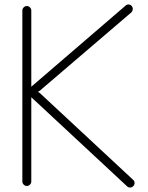

<svg xmlns="http://www.w3.org/2000/svg" viewBox="-20 -831 662 859"><path d="M575 -27Q582 -22 582 -12Q582 -4 576 2Q570 8 562 8Q554 8 549 3L120 -396V-19Q120 -11 114 -5Q108 1 100 1Q92 1 86 -5Q80 -11 80 -19V-784Q80 -792 86 -798Q92 -804 100 -804Q108 -804 114 -798Q120 -792 120 -784V-443L542 -806Q547 -811 555 -811Q563 -811 568.5 -805Q574 -799 574 -791Q574 -782 567 -775L159 -426Q150 -420 150 -420L159 -414Z"/></svg>

Font: Tsukimi Rounded Light
Style: Regular
Weight: 300
Designer: Takashi Funayama
Foundry: Takashi Funayama
Version: Version 1.032; ttfautohint (v1.8.3)